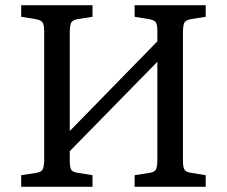

<svg xmlns="http://www.w3.org/2000/svg" viewBox="-20 -723 879 743"><path d="M62 0V-45L120 -54Q141 -57 146 -69.5Q151 -82 151 -105V-602Q151 -625 145.5 -635Q140 -645 118 -649L62 -658V-703H338V-658L280 -649Q259 -645 254.5 -633Q250 -621 250 -598V-216L589 -563V-602Q589 -625 584 -635Q579 -645 556 -649L501 -658V-703H776V-658L719 -649Q697 -645 692.5 -633Q688 -621 688 -598V-101Q688 -77 693.5 -67Q699 -57 721 -54L776 -45V0H501V-45L558 -54Q580 -57 584.5 -69.5Q589 -82 589 -105V-484L250 -138V-101Q250 -77 255 -67Q260 -57 282 -54L338 -45V0Z"/></svg>

Font: Literata 18pt
Style: Regular
Weight: 400
Designer: Latin by Veronika Burian and Jose Scaglione. Greek by Irene Vlachou. Cyrillic by Vera Evstafieva.
Foundry: TypeTogether
Version: Version 3.103;gftools[0.9.29]